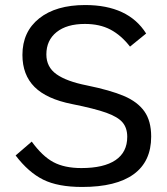

<svg xmlns="http://www.w3.org/2000/svg" viewBox="-20 -731 663 762"><path d="M42 -114 106 -169Q148 -111 192 -87.5Q236 -64 303 -64Q392 -64 438.5 -95.5Q485 -127 485 -188Q485 -223 466.5 -245Q448 -267 402 -283.5Q356 -300 266 -318Q165 -338 117 -386Q69 -434 69 -513Q69 -605 135.5 -658Q202 -711 318 -711Q489 -711 560 -598L496 -546Q461 -591 418.5 -613.5Q376 -636 317 -636Q245 -636 204.5 -603.5Q164 -571 164 -515Q164 -465 204 -436.5Q244 -408 325 -392Q418 -373 472 -350Q526 -327 553 -289Q580 -251 580 -189Q580 -90 510.5 -39.5Q441 11 306 11Q210 11 151.5 -18Q93 -47 42 -114Z"/></svg>

Font: KoHo Medium
Style: Regular
Weight: 500
Version: Version 1.000; ttfautohint (v1.6)